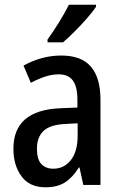

<svg xmlns="http://www.w3.org/2000/svg" viewBox="-20 -786 514 816"><path d="M240 -550Q326 -550 366.5 -502.5Q407 -455 407 -363V0H334L318 -74H315Q289 -32 256.5 -11Q224 10 173 10Q106 10 71.5 -36.5Q37 -83 37 -154Q37 -318 237 -326L309 -329V-361Q309 -418 289.5 -444Q270 -470 230 -470Q201 -470 172 -460.5Q143 -451 111 -434L80 -507Q115 -527 156 -538.5Q197 -550 240 -550ZM256 -259Q193 -256 165 -229.5Q137 -203 137 -154Q137 -109 155.5 -89Q174 -69 207 -69Q252 -69 281 -105.5Q310 -142 310 -210V-262ZM388 -757Q375 -737 350 -708.5Q325 -680 297.5 -652.5Q270 -625 248 -606H182V-618Q208 -654 232 -693Q256 -732 273 -766H388Z"/></svg>

Font: Noto Sans Telugu Condensed Medium
Style: Regular
Weight: 500
Width: 3
Designer: Jelle Bosma - Monotype Design Team
Foundry: Monotype Imaging Inc.
Version: Version 2.005; ttfautohint (v1.8.4.7-5d5b)